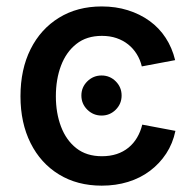

<svg xmlns="http://www.w3.org/2000/svg" viewBox="-20 -568 609 599"><path d="M296.9 -207.5Q271 -207.5 252.4 -225.8Q233.9 -244.1 233.9 -270Q233.9 -295.9 252.4 -314.2Q271 -332.5 296.9 -332.5Q322.8 -332.5 341.1 -314.2Q359.4 -295.9 359.4 -270Q359.4 -244.1 341.1 -225.8Q322.8 -207.5 296.9 -207.5ZM297.4 11.2Q221.2 11.2 164.1 -23.7Q106.9 -58.6 75.4 -121.6Q43.9 -184.6 43.9 -267.6Q43.9 -351.6 75.4 -414.6Q106.9 -477.5 164.1 -512.7Q221.2 -547.9 297.4 -547.9Q341.3 -547.9 378.9 -536.1Q416.5 -524.4 446.5 -502.7Q476.6 -481 496.8 -450Q517.1 -418.9 526.4 -380.4L422.4 -360.8Q417.5 -381.8 406.5 -399.4Q395.5 -417 379.9 -429.4Q364.3 -441.9 343.8 -449Q323.2 -456.1 297.9 -456.1Q250 -456.1 218.3 -430.9Q186.5 -405.8 170.4 -363.3Q154.3 -320.8 154.3 -267.6Q154.3 -215.3 170.4 -172.9Q186.5 -130.4 218.3 -105.5Q250 -80.6 297.9 -80.6Q323.2 -80.6 344 -87.4Q364.7 -94.2 380.9 -107.4Q397 -120.6 407.7 -138.9Q418.5 -157.2 423.8 -179.2L527.3 -159.7Q519 -120.1 498.5 -88.9Q478 -57.6 447.8 -34.9Q417.5 -12.2 379.4 -0.5Q341.3 11.2 297.4 11.2Z"/></svg>

Font: V-Inter
Style: Medium-500
Weight: 500
Designer: Rasmus Andersson
Foundry: rsms
Version: Version 4.000;git-4146feb